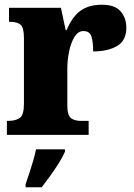

<svg xmlns="http://www.w3.org/2000/svg" viewBox="-20 -569 567 810"><path d="M9 0V-59H14Q46 -59 63.5 -71.5Q81 -84 81 -131V-409Q81 -453 66.5 -465Q52 -477 22 -477H18V-536H237L257 -442H261Q285 -499 320 -524Q355 -549 410 -549Q465 -549 489 -521Q513 -493 513 -452Q513 -398 474 -375Q435 -352 373 -352Q373 -393 365.5 -415.5Q358 -438 332 -438Q310 -438 295 -414.5Q280 -391 272 -354Q264 -317 264 -278V-126Q264 -82 279.5 -70.5Q295 -59 321 -59H354V0ZM88 208Q95 189 103.5 162.5Q112 136 120 109Q128 82 132 61H254V71Q245 92 228.5 118.5Q212 145 192.5 172Q173 199 156 221H88Z"/></svg>

Font: Noto Serif Lao SemiCondensed Black
Style: Regular
Weight: 900
Width: 4
Designer: Monotype Design Team
Foundry: Monotype Imaging Inc.
Version: Version 2.003; ttfautohint (v1.8.4.7-5d5b)